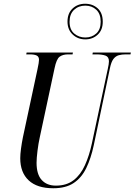

<svg xmlns="http://www.w3.org/2000/svg" viewBox="-20 -994 718 1024"><path d="M264 10Q178 10 133 -32Q88 -74 88 -150Q88 -171 92 -201Q96 -231 102 -261L180 -625Q184 -644 186 -656Q188 -668 188 -675Q188 -692 175.5 -698Q163 -704 140 -704H120L122 -714H369L367 -704H343Q315 -704 298 -691.5Q281 -679 271 -630L192 -261Q185 -230 180 -190Q175 -150 175 -126Q175 -64 202.5 -34Q230 -4 278 -4Q335 -4 372.5 -33Q410 -62 433 -113Q456 -164 470 -229L555 -627Q561 -654 561 -667Q561 -691 542.5 -697.5Q524 -704 495 -704H473L475 -714H678L676 -704H650Q630 -704 613.5 -699.5Q597 -695 585 -679.5Q573 -664 566 -629L480 -219Q465 -149 440 -97.5Q415 -46 373 -18Q331 10 264 10ZM435 -784Q395 -784 367.5 -810Q340 -836 340 -879Q340 -923 367 -948.5Q394 -974 434 -974Q474 -974 501 -949.5Q528 -925 528 -878Q528 -834 501 -809Q474 -784 435 -784ZM435 -794Q470 -794 493.5 -815.5Q517 -837 517 -878Q517 -920 493.5 -942Q470 -964 435 -964Q399 -964 375 -941.5Q351 -919 351 -878Q351 -836 376 -815Q401 -794 435 -794Z"/></svg>

Font: Noto Serif Display ExtraCondensed
Style: Italic
Weight: 400
Width: 2
Italic angle: -12°
Designer: Monotype Design Team
Foundry: Monotype Imaging Inc.
Version: Version 2.009